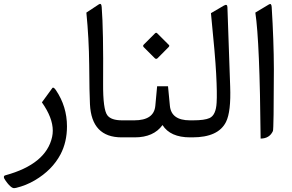

<svg xmlns="http://www.w3.org/2000/svg" viewBox="-20 -709 1505 991"><path d="M292.5 87.4Q249.5 168.9 159.7 221.7Q114.3 248.5 63 260.7Q57.6 262.2 52.2 262.2Q42 262.2 26.4 245.6Q20.5 239.7 9.3 224.1Q0 211.9 0 204.6Q0 197.8 7.8 195.8Q218.3 138.2 249 -2.4Q252.4 -18.1 252.4 -34.7Q252.4 -101.1 196.3 -180.7L250 -254.4Q255.9 -262.2 268.6 -243.7Q325.7 -159.2 325.7 -56.6Q325.7 23.9 292.5 87.4Z M634.3 0H607.9Q452.6 0 444.3 -170.9Q441.4 -227.1 440.4 -373.5Q439 -511.7 425.8 -644L490.2 -686.5Q503.4 -695.3 504.9 -672.4Q514.2 -554.7 512.2 -279.3Q511.2 -143.6 534.2 -113.8Q553.7 -87.9 610.4 -87.9H634.3Q646 -87.9 646 -49.8V-37.6Q646 0 634.3 0Z M781.7 -163.1Q781.7 -163.1 791 -263.7H847.2L856.9 -162.6Q864.3 -87.9 960.4 -87.9H970.2Q981.9 -87.9 981.9 -49.8V-37.6Q981.9 0 970.2 0H961.4Q858.9 0 818.8 -63.5Q772.9 0 675.3 0H628.9Q602.1 0 602.1 -37.6V-49.8Q602.1 -87.9 628.9 -87.9H672.9Q774.9 -87.9 781.7 -163.1ZM791.5 -537.1 852.1 -476.6Q856 -472.2 850.6 -466.3L793 -408.2Q785.6 -401.9 778.8 -408.7L722.2 -465.3Q715.3 -472.2 722.2 -479L780.3 -537.1Q786.1 -542.5 791.5 -537.1Z M965.3 -87.9H976.1Q1036.1 -87.9 1061.5 -99.6Q1094.7 -114.7 1098.1 -179.2Q1101.1 -226.1 1095.7 -328.1Q1090.8 -422.9 1068.8 -641.1L1135.7 -680.2Q1153.3 -690.4 1153.8 -671.9L1168 -263.7Q1172.9 -132.3 1146.5 -79.6Q1106.9 0 973.1 0H965.3Q938.5 0 938.5 -37.6V-49.8Q938.5 -87.9 965.3 -87.9Z M1325.2 6.3Q1320.8 -494.1 1297.9 -644L1368.7 -686.5Q1380.9 -693.8 1382.3 -672.9Q1393.1 -499.5 1393.6 -352.5Q1393.1 -42 1388.7 -32.7Q1371.1 5.9 1325.2 6.3Z"/></svg>

Font: Sahel WOL
Style: WOL
Weight: 400
Foundry: Saber Rastikerdar (saber.rastikerdar@gmail.com)
Version: Version 1.0.0-alpha22